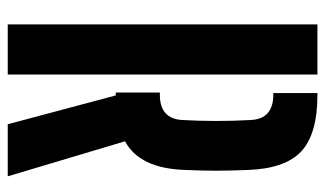

<svg xmlns="http://www.w3.org/2000/svg" viewBox="-192 -648 840 496"><g transform="rotate(90 228.0 -400.0)"><path d="M301 0 226.5 -279H219V-393H225Q287 -393 290 -451Q295 -539.5 290 -628Q287 -686 225 -686H220.5V-800H225Q326 -800 370.8 -758.5Q415.5 -717 419 -621.5Q421 -573 421 -538Q421 -503 419 -457.5Q415 -340.5 345 -303L435.5 0ZM43 0V-800H172.5V0Z"/></g></svg>

Font: Big Shoulders Stencil Display ExtraBold
Style: Regular
Weight: 800
Designer: Patric King
Foundry: XO Type Co
Version: Version 1.000